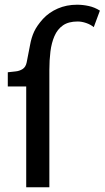

<svg xmlns="http://www.w3.org/2000/svg" viewBox="-20 -793 443 813"><path d="M306 -773Q331 -773 356 -767.5Q381 -762 403 -748L377 -678Q364 -689 345 -695.5Q326 -702 309 -702Q270 -702 246.5 -685.5Q223 -669 210.5 -640Q198 -611 193.5 -574.5Q189 -538 189 -497V0H91V-427H13V-487Q28 -489 45 -490.5Q62 -492 75.5 -500.5Q89 -509 93 -529Q102 -573 107.5 -603.5Q113 -634 124.5 -659Q136 -684 162 -713Q188 -741 225 -757Q262 -773 306 -773Z"/></svg>

Font: Rosario Light SemiBold
Style: Regular
Weight: 600
Version: Version 1.101; ttfautohint (v1.8.1.43-b0c9)